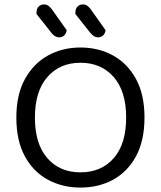

<svg xmlns="http://www.w3.org/2000/svg" viewBox="-20 -836 729 869"><path d="M634 -304Q634 -200 596 -129.5Q558 -59 492.5 -23Q427 13 344 13Q262 13 196 -23Q130 -59 92 -129.5Q54 -200 54 -304Q54 -408 93 -478.5Q132 -549 197.5 -585Q263 -621 344 -621Q426 -621 491.5 -585Q557 -549 595.5 -478.5Q634 -408 634 -304ZM551 -304Q551 -423 494.5 -487.5Q438 -552 344 -552Q251 -552 194.5 -487.5Q138 -423 138 -304Q138 -185 194 -120.5Q250 -56 344 -56Q439 -56 495 -120.5Q551 -185 551 -304ZM213 -687 145 -773V-776Q145 -797 155 -806.5Q165 -816 180 -816Q191 -816 199.5 -809.5Q208 -803 214 -795L282 -699Q279 -683 270 -675Q261 -667 248 -667Q237 -667 228 -673Q219 -679 213 -687ZM389 -687 321 -773V-776Q321 -796 330.5 -806Q340 -816 356 -816Q367 -816 375.5 -809.5Q384 -803 390 -795L458 -699Q455 -683 446 -675Q437 -667 424 -667Q413 -667 404.5 -673Q396 -679 389 -687Z"/></svg>

Font: Baloo Bhaina 2
Style: Regular
Weight: 400
Designer: Yesha Goshar, Manish Minz, Shuchita Grover and Ek Type
Foundry: Ek Type
Version: Version 1.700